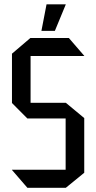

<svg xmlns="http://www.w3.org/2000/svg" viewBox="-20 -888 455 908"><path d="M124.6 -623.1V-708.3H305.6L378.4 -624.1V-623.1ZM109.4 0 36.6 -84.2V-85.2H290.4V0ZM109.4 -327.7 36.6 -400.8V-401.8H290.4V-327.7ZM36.6 -401.8V-634.1L123.6 -708.3H124.6V-401.8ZM290.4 0V-401.8H291.4L378.4 -329.6V-71L291.4 0ZM175.9 -742 200.1 -867.5H290.9V-866.5L239.5 -742Z"/></svg>

Font: Foldit Thin
Style: Regular
Weight: 100
Designer: Sophia Tai
Foundry: Sophia Tai
Version: Version 1.003